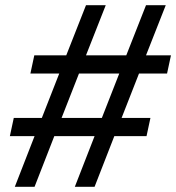

<svg xmlns="http://www.w3.org/2000/svg" viewBox="-20 -719 678 739"><path d="M37 0 113 -195H18L33 -265H141L208 -436H97L112 -506H235L311 -699H387L311 -506H466L542 -699H618L542 -506H638L623 -436H515L448 -265H559L544 -195H420L344 0H268L344 -195H189L113 0ZM217 -265H372L439 -436H284Z"/></svg>

Font: Fragment Mono
Style: Italic
Weight: 400
Italic angle: -12°
Designer: Wei Huang based on Nimbus Sans by URW Studio, based on Helvetica by Max Miedinger.
Foundry: Wei Huang
Version: Version 1.011; ttfautohint (v1.8.4.7-5d5b)